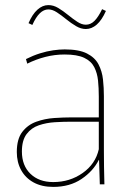

<svg xmlns="http://www.w3.org/2000/svg" viewBox="-20 -724 508 754"><path d="M189 10Q144 10 112 -7.5Q80 -25 63 -56Q46 -87 46 -127Q46 -178 67.5 -206Q89 -234 122.5 -246Q156 -258 192.5 -260.5Q229 -263 259 -263H368V-345Q368 -378 365 -407.5Q362 -437 350 -460.5Q338 -484 310.5 -497Q283 -510 234 -510Q195 -510 158 -500.5Q121 -491 87 -474L82 -492Q110 -506 137 -514.5Q164 -523 189 -526.5Q214 -530 234 -530Q290 -530 321.5 -514Q353 -498 367 -471Q381 -444 384.5 -411.5Q388 -379 388 -346V-134Q388 -106 388.5 -69Q389 -32 390 0H372L369 -96H368Q346 -52 300 -21Q254 10 189 10ZM189 -9Q254 -9 304.5 -44.5Q355 -80 368 -138V-246H256Q228 -246 195 -244Q162 -242 132.5 -232Q103 -222 84.5 -197.5Q66 -173 66 -129Q66 -74 99.5 -41.5Q133 -9 189 -9ZM381 -688 396 -681Q380 -645 360 -627.5Q340 -610 317 -610Q298 -610 278.5 -621.5Q259 -633 240 -648.5Q221 -664 203.5 -675.5Q186 -687 170 -687Q152 -687 136.5 -672Q121 -657 107 -626L92 -633Q107 -668 127 -686Q147 -704 170 -704Q190 -704 209 -692.5Q228 -681 247 -665.5Q266 -650 283.5 -638.5Q301 -627 317 -627Q336 -627 351 -642Q366 -657 381 -688Z"/></svg>

Font: Murecho Thin
Style: Regular
Weight: 100
Designer: Neil Summerour
Foundry: Positype
Version: Version 1.010